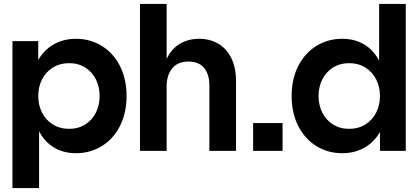

<svg xmlns="http://www.w3.org/2000/svg" viewBox="-20 -770 2135 980"><path d="M367.7 -572Q440.2 -572 499 -536.1Q557.8 -500.2 591.9 -433.7Q626.1 -367.2 626.1 -280Q626.1 -192.8 591.9 -126.3Q557.8 -59.8 499 -23.9Q440.2 12 367.7 12Q299.3 12 248.4 -21.5Q197.4 -55 169.8 -120.6Q142.3 -186.3 142.3 -280H132.3Q132.3 -373.7 162.3 -439.2Q192.4 -504.7 245.5 -538.4Q298.6 -572 367.7 -572ZM332.7 -112.4Q379.9 -112.4 415.5 -135.1Q451.1 -157.8 469.9 -195.9Q488.6 -234.1 488.6 -280Q488.6 -325.9 469.9 -364.1Q451.1 -402.2 415.5 -424.9Q379.9 -447.6 332.7 -447.6Q285.3 -447.6 249.2 -424.9Q213.2 -402.2 194.2 -364.1Q175.2 -325.9 175.2 -280Q175.2 -234.1 194.2 -195.9Q213.2 -157.8 249.2 -135.1Q285.3 -112.4 332.7 -112.4ZM43.5 -560H175.2V-400L159.5 -280L179.5 -183V190H43.5Z M942 -455.8Q887.3 -455.8 858.9 -420.9Q830.5 -386.1 830.5 -328.6L809.3 -358.6Q809.3 -428.1 833.9 -476Q858.4 -524 900.8 -548Q943.2 -572 996.7 -572Q1050.3 -572 1092.8 -547.7Q1135.3 -523.4 1160 -474.6Q1184.7 -425.7 1184.7 -355.8V0H1048.7V-334.2Q1048.7 -390.3 1021.8 -423Q994.9 -455.8 942 -455.8ZM694.5 -750H830.5V0H694.5Z M1422.3 -141.7V0H1272V-141.7Z M1726.8 -572Q1654.4 -572 1595.6 -536.1Q1536.8 -500.2 1502.6 -433.7Q1468.5 -367.2 1468.5 -280Q1468.5 -192.8 1502.6 -126.3Q1536.8 -59.8 1595.6 -23.9Q1654.4 12 1726.8 12Q1796 12 1849.1 -21.6Q1902.2 -55.3 1932.3 -120.8Q1962.3 -186.3 1962.3 -280H1952.3Q1952.3 -373.7 1924.8 -439.4Q1897.2 -505 1846.2 -538.5Q1795.3 -572 1726.8 -572ZM1761.8 -112.4Q1714.6 -112.4 1679.1 -135.1Q1643.5 -157.8 1624.7 -195.9Q1606 -234.1 1606 -280Q1606 -325.9 1624.7 -364.1Q1643.5 -402.2 1679.1 -424.9Q1714.6 -447.6 1761.8 -447.6Q1809.3 -447.6 1845.3 -424.9Q1881.4 -402.2 1900.4 -364.1Q1919.4 -325.9 1919.4 -280Q1919.4 -234.1 1900.4 -195.9Q1881.4 -157.8 1845.3 -135.1Q1809.3 -112.4 1761.8 -112.4ZM1915.1 -750V-377L1935.1 -280L1919.4 -160V0H2051.1V-750Z"/></svg>

Font: TASA Explorer VF
Style: Regular
Weight: 400
Designer: Weizhong Zhang
Foundry: Local Remote
Version: Version 1.000;Glyphs 3.2 (3192)